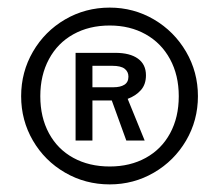

<svg xmlns="http://www.w3.org/2000/svg" viewBox="-20 -753 580 505"><path d="M35.6 -500Q35.6 -563.5 66.6 -617Q97.6 -670.5 151.1 -701.8Q204.6 -733 268.6 -733Q331.6 -733 384.9 -701.8Q438.1 -670.5 469.4 -617Q500.6 -563.5 500.6 -500Q500.6 -436.5 469.4 -383.2Q438.1 -330 384.9 -299Q331.6 -268 268.6 -268Q204.6 -268 151.1 -299Q97.6 -330 66.6 -383.2Q35.6 -436.5 35.6 -500ZM450.2 -500Q450.2 -555.2 427.2 -597.5Q404.2 -639.8 363.1 -662.8Q321.9 -685.9 268.6 -685.9Q214.4 -685.9 172.9 -662.8Q131.5 -639.8 108.8 -597.5Q86 -555.2 86 -500Q86 -444.4 108.8 -402.4Q131.5 -360.4 172.9 -337.8Q214.4 -315.1 268.6 -315.1Q322.2 -315.1 363.4 -337.8Q404.6 -360.4 427.4 -402.4Q450.2 -444.4 450.2 -500ZM178.8 -614H283.2Q321.8 -614 342.8 -598.8Q363.9 -583.6 363.9 -555Q363.9 -530.9 350.5 -515.9Q337.2 -500.9 315.8 -493L360.5 -383.4H312.2L274 -488.8H223.1V-383.4H178.8ZM278.5 -523.5Q296.5 -523.5 307.1 -530.1Q317.8 -536.8 317.8 -551.4Q317.8 -564.5 307.8 -572.2Q297.9 -579.9 275.5 -579.9H223.1V-523.5Z"/></svg>

Font: Public Sans VF
Style: Regular
Weight: 400
Designer: Pablo Impallari, Rodrigo Fuenzalida (Modified by Dan O. Williams and USWDS)
Version: Version 1.003